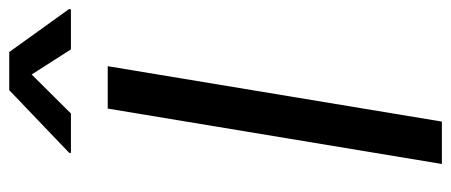

<svg xmlns="http://www.w3.org/2000/svg" viewBox="-302 -680 982 418"><g transform="rotate(-90 189.0 -471.0)"><path d="M253.9 -727.5 133.3 0H41L161.6 -727.5ZM150.9 -807.6H64.9L65.4 -811.5L201.7 -941.9H284.7L378.4 -811.5L377.4 -807.6H290.5L235.8 -893.1Z"/></g></svg>

Font: Inter 16pt
Style: Italic
Weight: 400
Italic angle: -9.3988°
Version: Version 4.001;git-66647c0bb